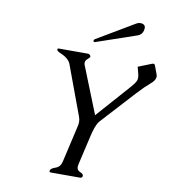

<svg xmlns="http://www.w3.org/2000/svg" viewBox="-96 -984 941 1066"><g transform="rotate(10 374.5 -451.5)"><path d="M379.4 -755.9Q378.4 -755.4 376.5 -755.4Q367.7 -755.4 369.6 -763.7Q370.6 -767.6 374.5 -771L586.9 -897Q597.2 -903.3 607.9 -903.3Q637.2 -903.3 637.2 -879.4Q637.2 -874 635.7 -867.2Q629.9 -841.8 605.5 -833.5ZM363.8 -330.6 258.8 -614.3Q251.5 -630.9 229 -647Q217.3 -654.3 206.1 -659.2Q194.3 -664.1 187.5 -668.5Q182.6 -671.4 180.7 -675.3Q179.7 -677.2 179.7 -678.7Q179.7 -679.7 180.2 -680.7L180.7 -682.6Q181.6 -685.5 186 -685.5H351.6Q356.4 -685.5 360.4 -682.6Q364.7 -679.2 366.7 -675.3Q367.7 -672.9 367.2 -670.4Q366.2 -667 362.3 -663.1Q357.9 -658.2 351.6 -653.3Q345.7 -648.4 343.3 -641.1L342.8 -638.7Q340.3 -627.9 345.7 -616.7L449.7 -356L620.6 -548.8Q639.6 -570.3 646 -585.9Q647 -588.4 647.5 -590.8Q648.4 -595.7 648.9 -602.1Q648.9 -613.8 644.5 -628.9L635.7 -662.1L712.4 -692.4Q716.3 -693.8 719.2 -693.8Q725.6 -693.8 729 -686L747.1 -636.7Q749 -631.3 749 -625.5Q749 -621.6 748 -618.2Q744.1 -601.6 723.6 -584.5Q691.4 -557.1 652.3 -514.6L479 -325.2Q467.8 -312 459 -288.1Q450.7 -264.2 445.8 -242.7L406.2 -71.3Q404.3 -63.5 404.3 -57.6Q404.3 -38.1 421.4 -31.2Q441.4 -23.4 440.9 -13.2Q440.9 -11.7 440.9 -10.3Q438.5 0 428.2 0H262.7Q252.4 0 254.9 -10.3Q257.8 -22.5 284.2 -31.2Q310.5 -40 317.9 -71.3L365.7 -279.8Q368.7 -292 368.7 -303.2Q368.7 -317.9 363.8 -330.6Z"/></g></svg>

Font: Caudex
Style: Italic
Weight: 400
Italic angle: -13°
Version: Version 1.04